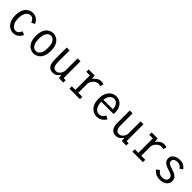

<svg xmlns="http://www.w3.org/2000/svg" viewBox="429 -2015 3530 3530"><g transform="rotate(45 2194.0 -250.0)"><path d="M297.5 11Q249 11 202.8 -15.5Q156.5 -42 126 -99.8Q95.5 -157.5 95.5 -251Q95.5 -345.5 126 -403Q156.5 -460.5 202.8 -486.2Q249 -512 297.5 -512Q341.5 -512 375.2 -494.8Q409 -477.5 431.5 -450.2Q454 -423 465 -392.5L397.5 -362Q391 -382 378.2 -402.5Q365.5 -423 345.8 -436.8Q326 -450.5 298 -450.5Q267.5 -450.5 238.8 -429.8Q210 -409 191 -365Q172 -321 172 -251Q172 -182 191 -137.5Q210 -93 239 -71.8Q268 -50.5 298 -50.5Q327 -50.5 347.5 -64.8Q368 -79 380.2 -99.5Q392.5 -120 397.5 -138L465 -108Q456 -82 433.8 -54.5Q411.5 -27 377 -8Q342.5 11 297.5 11Z M826 11Q779.5 11 734.2 -14.8Q689 -40.5 659.5 -98Q630 -155.5 630 -251Q630 -346 659.5 -403.5Q689 -461 734.2 -486.5Q779.5 -512 826 -512Q872.5 -512 917.8 -486.5Q963 -461 992.5 -403.5Q1022 -346 1022 -251Q1022 -155.5 992.5 -98Q963 -40.5 917.8 -14.8Q872.5 11 826 11ZM826 -50.5Q853 -50.5 880.5 -68.2Q908 -86 926.5 -129.5Q945 -173 945 -251Q945 -327 926.5 -370.5Q908 -414 880.5 -432.2Q853 -450.5 826 -450.5Q798.5 -450.5 770.8 -432.5Q743 -414.5 724.5 -371Q706 -327.5 706 -251Q706 -173.5 724.5 -129.8Q743 -86 770.8 -68.2Q798.5 -50.5 826 -50.5Z M1325.5 11.5Q1256 11.5 1219.8 -36.5Q1183.5 -84.5 1183.5 -186V-500H1258V-203.5Q1258 -126 1279 -88.8Q1300 -51.5 1349.5 -51.5Q1392.5 -51.5 1425.2 -87.8Q1458 -124 1466 -175.5V-500H1541V-61.5H1594V0H1477L1468.5 -77.5Q1447.5 -39 1411.5 -13.8Q1375.5 11.5 1325.5 11.5Z M1753 0V-61.5H1846.5V-438.5H1753V-500H1910L1919 -416.5Q1944.5 -458 1985.8 -484.8Q2027 -511.5 2076.5 -511.5Q2104 -511.5 2119.8 -506Q2135.5 -500.5 2141 -496.5L2119.5 -431Q2115.5 -434.5 2102 -439Q2088.5 -443.5 2067 -443.5Q2033.5 -443.5 2002.8 -424.2Q1972 -405 1950.2 -374Q1928.5 -343 1922 -308V-61.5H2026.5V0Z M2465 11Q2413 11 2366.5 -17Q2320 -45 2290.8 -103Q2261.5 -161 2261.5 -251Q2261.5 -339 2290.5 -397Q2319.5 -455 2366 -483.5Q2412.5 -512 2465.5 -512Q2520 -512 2563.8 -484.8Q2607.5 -457.5 2633.2 -407.2Q2659 -357 2659 -287.5Q2659 -275 2658.2 -263.5Q2657.5 -252 2656.5 -244H2337Q2338.5 -146 2377 -98Q2415.5 -50 2467 -50Q2501.5 -50 2524.5 -64Q2547.5 -78 2561 -97Q2574.5 -116 2579.5 -131L2646.5 -98Q2637.5 -76.5 2614 -51Q2590.5 -25.5 2553.2 -7.2Q2516 11 2465 11ZM2465.5 -451.5Q2421 -451.5 2384.8 -413.8Q2348.5 -376 2339.5 -296.5H2583.5V-305Q2583.5 -367.5 2550.8 -409.5Q2518 -451.5 2465.5 -451.5Z M2963 11.5Q2893.5 11.5 2857.2 -36.5Q2821 -84.5 2821 -186V-500H2895.5V-203.5Q2895.5 -126 2916.5 -88.8Q2937.5 -51.5 2987 -51.5Q3030 -51.5 3062.8 -87.8Q3095.5 -124 3103.5 -175.5V-500H3178.5V-61.5H3231.5V0H3114.5L3106 -77.5Q3085 -39 3049 -13.8Q3013 11.5 2963 11.5Z M3390.5 0V-61.5H3484V-438.5H3390.5V-500H3547.5L3556.5 -416.5Q3582 -458 3623.2 -484.8Q3664.5 -511.5 3714 -511.5Q3741.5 -511.5 3757.2 -506Q3773 -500.5 3778.5 -496.5L3757 -431Q3753 -434.5 3739.5 -439Q3726 -443.5 3704.5 -443.5Q3671 -443.5 3640.2 -424.2Q3609.5 -405 3587.8 -374Q3566 -343 3559.5 -308V-61.5H3664V0Z M4111.5 11Q4043 11 3996.2 -16Q3949.5 -43 3931 -78.5L3990.5 -120.5Q4002 -94 4033.5 -72Q4065 -50 4113 -50Q4160.5 -50 4190.2 -71.8Q4220 -93.5 4220 -137Q4220 -164 4202.2 -182.2Q4184.5 -200.5 4155 -213Q4125.5 -225.5 4091 -235Q4056.5 -244 4022.2 -260.5Q3988 -277 3965 -306Q3942 -335 3942 -381Q3942 -426 3968.2 -455Q3994.5 -484 4035 -498Q4075.5 -512 4118 -512Q4182.5 -512 4224.2 -485.2Q4266 -458.5 4279.5 -428.5L4222 -390Q4212 -416.5 4182.8 -434.2Q4153.5 -452 4115.5 -452Q4093.5 -452 4069.5 -445.8Q4045.5 -439.5 4029 -424Q4012.5 -408.5 4012.5 -380.5Q4012.5 -343 4045.5 -323Q4078.5 -303 4126 -289.5Q4152 -282.5 4181 -271.5Q4210 -260.5 4235.5 -243.8Q4261 -227 4277 -201.5Q4293 -176 4293 -140Q4293 -89 4267.2 -55.5Q4241.5 -22 4200 -5.5Q4158.5 11 4111.5 11Z"/></g></svg>

Font: Trispace SemiCondensed Light
Style: Regular
Weight: 300
Width: 4
Designer: Tyler Finck
Foundry: Etcetera Type Company
Version: Version 1.210; ttfautohint (v1.8.3)